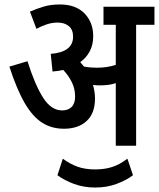

<svg xmlns="http://www.w3.org/2000/svg" viewBox="-20 -652 711 859"><path d="M405 -211Q405 -145 367.5 -110.5Q330 -76 266 -76Q211 -76 168.5 -103Q126 -130 90.5 -191Q55 -252 22 -354L103 -378Q136 -273 172.5 -215.5Q209 -158 258 -158Q285 -158 300.5 -173.5Q316 -189 316 -220Q316 -255 301 -285Q286 -315 263 -339Q240 -334 215 -332L207 -411Q307 -419 307 -488Q307 -519 288 -535Q269 -551 238 -551Q214 -551 190.5 -543.5Q167 -536 143 -523L114 -600Q144 -613 175.5 -622.5Q207 -632 248 -632Q319 -632 358 -592Q397 -552 397 -490Q397 -452 381.5 -422.5Q366 -393 339 -374Q348 -364 356 -354Q383 -349 413 -349Q460 -349 498 -362V-541H443V-622H671V-541H589V0H498V-280Q480 -274 462 -272Q444 -270 424 -270Q412 -270 396 -272Q400 -258 402.5 -243Q405 -228 405 -211ZM406 187Q355 187 311.5 171Q268 155 237 132L261 58Q292 81 326 93.5Q360 106 406 106Q448 106 482 95Q516 84 550 58L575 132Q544 155 501 171Q458 187 406 187Z"/></svg>

Font: Noto Sans Condensed Medium
Style: Regular
Weight: 500
Width: 3
Designer: Monotype Design Team
Foundry: Monotype Imaging Inc.
Version: Version 2.013; ttfautohint (v1.8.4.7-5d5b)